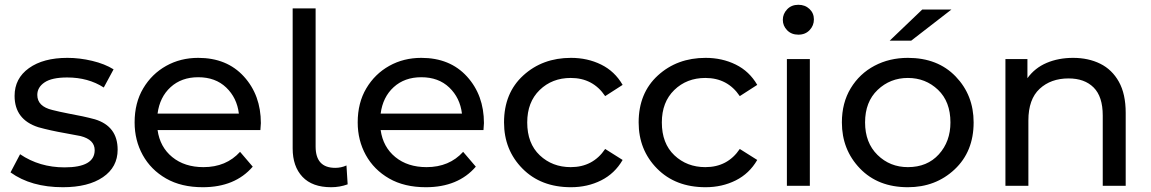

<svg xmlns="http://www.w3.org/2000/svg" viewBox="-20 -777 4815 803"><path d="M243 6Q110 6 24 -56L64 -132Q145 -77 250 -77Q376 -77 376 -149Q376 -193 317 -208L253 -220Q190 -231 140 -245Q41 -277 41 -376Q41 -449 101 -492Q161 -535 262 -535Q313 -535 365.5 -522.5Q418 -510 455 -487L414 -411Q349 -453 261 -453Q197 -453 166.5 -432.5Q136 -412 136 -380Q136 -332 199 -317Q226 -310 267 -302Q329 -291 377 -278Q472 -249 472 -151Q472 -78 410.5 -36Q349 6 243 6Z M828 6Q738 6 674.5 -30.5Q611 -67 577 -128.5Q543 -190 543 -265Q543 -347 579 -407.5Q615 -468 675 -501.5Q735 -535 809 -535Q929 -535 1000 -457Q1071 -379 1071 -262L1069 -233H639Q649 -162 700.5 -120Q752 -78 831 -78Q926 -78 984 -142L1037 -80Q963 6 828 6ZM979 -302Q971 -368 926 -411Q881 -454 809 -454Q739 -454 693.5 -412.5Q648 -371 639 -302Z M1365 6Q1286 6 1245 -37.5Q1204 -81 1204 -156V-742H1300V-164Q1300 -75 1382 -75Q1407 -75 1429 -85L1434 -6Q1401 6 1365 6Z M1761 6Q1671 6 1607.5 -30.5Q1544 -67 1510 -128.5Q1476 -190 1476 -265Q1476 -347 1512 -407.5Q1548 -468 1608 -501.5Q1668 -535 1742 -535Q1862 -535 1933 -457Q2004 -379 2004 -262L2002 -233H1572Q1582 -162 1633.5 -120Q1685 -78 1764 -78Q1859 -78 1917 -142L1970 -80Q1896 6 1761 6ZM1912 -302Q1904 -368 1859 -411Q1814 -454 1742 -454Q1672 -454 1626.5 -412.5Q1581 -371 1572 -302Z M2368 6Q2242 6 2165 -72Q2088 -150 2088 -265Q2088 -388 2168.5 -461.5Q2249 -535 2368 -535Q2437 -535 2494 -507Q2551 -479 2584 -422L2511 -375Q2460 -451 2367 -451Q2289 -451 2237 -400.5Q2185 -350 2185 -265Q2185 -177 2237.5 -127.5Q2290 -78 2367 -78Q2460 -78 2511 -154L2584 -108Q2551 -51 2494 -22.5Q2437 6 2368 6Z M2931 6Q2805 6 2728 -72Q2651 -150 2651 -265Q2651 -388 2731.5 -461.5Q2812 -535 2931 -535Q3000 -535 3057 -507Q3114 -479 3147 -422L3074 -375Q3023 -451 2930 -451Q2852 -451 2800 -400.5Q2748 -350 2748 -265Q2748 -177 2800.5 -127.5Q2853 -78 2930 -78Q3023 -78 3074 -154L3147 -108Q3114 -51 3057 -22.5Q3000 6 2931 6Z M3367 0H3271V-530H3367ZM3319 -632Q3290 -632 3272 -650.5Q3254 -669 3254 -694Q3254 -719 3272 -738Q3290 -757 3319 -757Q3347 -757 3365.5 -739.5Q3384 -722 3384 -696Q3384 -670 3366 -651Q3348 -632 3319 -632Z M3777 6Q3652 6 3576.5 -72.5Q3501 -151 3501 -265Q3501 -347 3538 -408Q3575 -469 3637.5 -502Q3700 -535 3777 -535Q3902 -535 3977 -457Q4052 -379 4052 -265Q4052 -143 3972.5 -68.5Q3893 6 3777 6ZM3777 -78Q3858 -78 3906.5 -131.5Q3955 -185 3955 -265Q3955 -352 3903 -401.5Q3851 -451 3777 -451Q3703 -451 3650.5 -401Q3598 -351 3598 -265Q3598 -180 3650 -129Q3702 -78 3777 -78ZM3791 -607H3701L3837 -737H3959Z M4688 0H4592V-294Q4592 -373 4554 -411Q4516 -449 4449 -449Q4375 -449 4328 -405.5Q4281 -362 4281 -273V0H4185V-530H4277V-450Q4308 -493 4357.5 -514Q4407 -535 4468 -535Q4532 -535 4581.5 -510.5Q4631 -486 4659.5 -435Q4688 -384 4688 -305Z"/></svg>

Font: Argentum Novus
Style: Regular
Weight: 400
Designer: Julieta Ulanovsky
Foundry: Julieta Ulanovsky
Version: Version 7.20;July 27, 2021;FontCreator 13.0.0.2683 64-bit